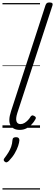

<svg xmlns="http://www.w3.org/2000/svg" viewBox="-20 -1035 447 1555"><path d="M140 17Q87 17 65.5 -19.5Q44 -56 69 -133L349 -994Q354 -1006 360.5 -1010.5Q367 -1015 380 -1015Q397 -1015 403 -1009Q409 -1003 405 -991L120 -119Q106 -74 113.5 -52Q121 -30 146 -30Q163 -30 178 -39Q193 -48 206 -61.5Q219 -75 227 -89Q230 -95 237.5 -99Q245 -103 257 -96Q269 -90 270 -82Q271 -74 265 -66Q254 -46 236 -27Q218 -8 194 4.5Q170 17 140 17ZM19 275Q11 269 10 261.5Q9 254 16 246Q35 221 48.5 199Q62 177 70.5 153Q79 129 81 99Q82 86 89.5 81Q97 76 110 76Q124 76 130.5 82.5Q137 89 137 101Q136 119 127 146.5Q118 174 100 205.5Q82 237 52 268Q44 276 35.5 279Q27 282 19 275ZM0 490H304V500H0ZM0 -20H304V0H0ZM0 -505H304V-500H0ZM0 -1010H304V-1000H0Z"/></svg>

Font: Playwrite RO Guides
Style: Regular
Weight: 400
Designer: Veronika Burian, José Scaglione
Foundry: TypeTogether
Version: Version 1.003